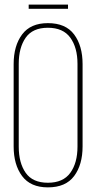

<svg xmlns="http://www.w3.org/2000/svg" viewBox="-20 -805 416 830"><path d="M104 -785H274V-767H104ZM187 -705Q264 -705 300.5 -656Q337 -607 337 -528V-172Q337 -93 300.5 -44Q264 5 187 5Q112 5 75.5 -44Q39 -93 39 -172V-528Q39 -607 75.5 -656Q112 -705 187 -705ZM61 -529V-171Q61 -101 91 -58Q121 -15 187 -15Q253 -15 284 -58Q315 -101 315 -171V-529Q315 -599 284 -642Q253 -685 187 -685Q121 -685 91 -642Q61 -599 61 -529Z"/></svg>

Font: Bebas Neue Light
Style: Regular
Weight: 300
Designer: Ryoichi Tsunekawa
Foundry: Ryoichi Tsunekawa
Version: Version 001.003; ttfautohint (v1.5.65-e2d9)